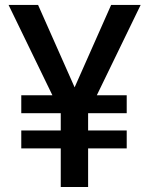

<svg xmlns="http://www.w3.org/2000/svg" viewBox="-20 -747 596 767"><path d="M14.2 -727.3H132.1L278.1 -398.1L424 -727.3H541.9L366.8 -366.5H486.2V-294.7H332V-225.9H486.2V-154.1H332V0H222.7V-154.1H65V-225.9H222.7V-294.7H65V-366.5H189.3Z"/></svg>

Font: Cannonade Med
Style: Regular
Weight: 500
Designer: Rasmus Andersson
Foundry: rsms
Version: Version 3.012;git-f93a4a705